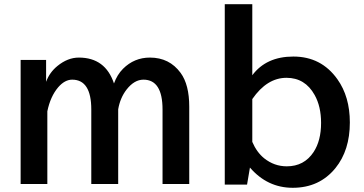

<svg xmlns="http://www.w3.org/2000/svg" viewBox="-20 -850 1730 913"><path d="M199.2 -564.9V-460.9Q215.3 -505.4 252.9 -536.1Q301.8 -576.2 355 -576.2Q481 -576.2 522 -453.1Q537.1 -495.1 564.9 -522.9Q618.2 -576.2 692.9 -576.2Q785.6 -576.2 838.9 -503.4Q879.9 -447.3 879.9 -342.8V24.9H752.9V-329.1Q752.9 -471.2 662.1 -471.2Q618.7 -471.2 582 -424.3Q551.3 -384.8 542 -330.1V24.9H414.1V-329.1Q414.1 -471.2 323.2 -471.2Q288.1 -471.2 256.8 -435.1Q219.7 -391.6 205.1 -320.8V24.9H78.1V-564.9Z M1048.8 -830.1H1179.7V-492.2Q1246.1 -581.1 1375 -581.1Q1507.8 -581.1 1584.5 -473.1Q1643.6 -390.1 1643.6 -267.6Q1643.6 -135.3 1575.2 -50.8Q1499 43 1372.1 43Q1251.5 43 1168.5 -53.2L1154.8 27.8H1048.8ZM1179.7 -175.3Q1200.7 -126 1236.3 -97.2Q1284.2 -59.1 1343.8 -59.1Q1426.3 -59.1 1471.2 -127Q1506.8 -181.2 1506.8 -265.6Q1506.8 -343.8 1476.1 -398.4Q1430.7 -480 1342.3 -480Q1249.5 -480 1179.7 -378.9Z"/></svg>

Font: FORM UDPGothic
Style: Bold
Weight: 700
Foundry: Pronama LLC
Version: Version 1.051